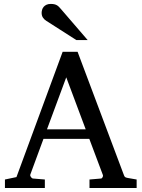

<svg xmlns="http://www.w3.org/2000/svg" viewBox="-20 -948 714 968"><path d="M314 -558.1 216.8 -295.9H412.1ZM431.2 0V-43L488.8 -47.9Q493.7 -47.9 497.1 -54.4Q500.5 -61 499 -64.9L430.2 -248H199.2L132.8 -67.9Q131.8 -64.9 132.8 -61.5Q133.8 -58.1 136.2 -54.9Q138.7 -51.8 141.6 -49.8Q144.5 -47.9 147 -47.9L206.1 -43V0H4.9V-43L63 -55.2L295.9 -687H371.1L603 -69.8Q606.4 -59.6 609.6 -56.2Q612.8 -52.7 624 -50.8L668.9 -43V0ZM364.7 -746.1 212.9 -843.3Q202.1 -850.1 196 -859.9Q189.9 -869.6 189.9 -883.3Q189.9 -891.1 192.4 -899.2Q194.8 -907.2 200.2 -913.6Q205.6 -919.9 214.4 -924.1Q223.1 -928.2 235.8 -928.2Q246.6 -928.2 253.9 -926.5Q261.2 -924.8 267.1 -921.4Q272.9 -918 277.8 -912.8Q282.7 -907.7 288.1 -901.4L421.9 -746.1Z"/></svg>

Font: BabelStone Ogham
Style: Regular
Weight: 400
Designer: Andrew West
Foundry: BabelStone
Version: Version 2.02 March 14, 2022